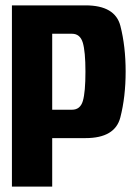

<svg xmlns="http://www.w3.org/2000/svg" viewBox="-20 -695 510 715"><path d="M24.4 0H174.4V-180.7H298.6Q408.2 -180.7 428.1 -257.6Q447.9 -334.5 447.9 -428.6Q447.9 -522.4 428.3 -598.7Q408.6 -675 298.6 -675H24.4ZM174.4 -286.4V-569.3H248Q278.2 -569.3 288.2 -536.5Q298.2 -503.8 298.2 -428.1Q298.2 -352.1 288.6 -319.2Q279 -286.4 248 -286.4Z"/></svg>

Font: Anybody Thin Condensed
Style: Regular
Weight: 100
Width: 3
Version: Version 1.113;gftools[0.9.25]